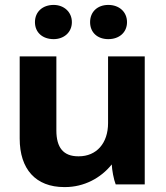

<svg xmlns="http://www.w3.org/2000/svg" viewBox="-20 -749 675 780"><path d="M420 -590C464 -590 496 -617 496 -659C496 -701 464 -729 420 -729C376 -729 346 -701 346 -659C346 -617 376 -590 420 -590ZM198 -590C239 -590 272 -617 272 -659C272 -701 239 -729 198 -729C153 -729 122 -701 122 -659C122 -617 153 -590 198 -590ZM241 11H244C321 11 389 -25 434 -81C435 -58 442 -20 450 0H568V-520H419V-249C419 -167 372 -114 300 -114H298C237 -114 209 -150 209 -219V-520H60V-186C60 -62 125 11 241 11Z"/></svg>

Font: Fixel Display Bold
Style: Bold
Weight: 700
Designer: AlfaBravo + MacPaw
Foundry: Kyrylo Tkachov, Marchela Mozhyna, Serhii Makarenko, Maria Weinstein, Zakhar Kryvoshyya
Version: Version 1.211